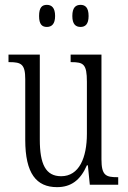

<svg xmlns="http://www.w3.org/2000/svg" viewBox="-20 -761 526 791"><path d="M312 -650C331 -650 345 -661 345 -695C345 -730 331 -741 312 -741C292 -741 278 -730 278 -695C278 -661 292 -650 312 -650ZM173 -650C192 -650 207 -661 207 -695C207 -730 192 -741 173 -741C153 -741 141 -730 141 -695C141 -661 153 -650 173 -650ZM215 10C272 10 311 -18 338 -80H342L350 0H467V-31H464C416 -31 398 -38 398 -105V-536H271V-505H274C324 -505 338 -497 338 -424V-210C338 -111 306 -35 232 -35C168 -35 144 -85 144 -186V-536H15V-505H19C67 -505 84 -497 84 -435V-185C84 -46 130 10 215 10Z"/></svg>

Font: Noto Serif Hebrew ExtraCondensed Light
Style: Regular
Weight: 300
Width: 2
Designer: Monotype Design Team
Foundry: Monotype Imaging Inc.
Version: Version 2.004